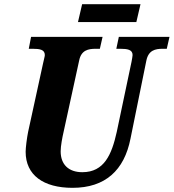

<svg xmlns="http://www.w3.org/2000/svg" viewBox="-20 -891 833 921"><path d="M354 -785H634L654 -871H374ZM328 10C485 10 576 -74 606 -226L682 -600C692 -650 725 -657 760 -657H780L793 -714H550L538 -657H557C591 -657 616 -653 616 -627C616 -621 613 -607 611 -595L540 -258C516 -150 480 -65 375 -65C309 -65 271 -102 271 -165C271 -191 279 -232 285 -258L360 -602C370 -650 403 -657 439 -657H459L472 -714H129L118 -657H137C171 -657 195 -653 195 -627C195 -621 192 -612 187 -589L115 -259C109 -230 103 -182 103 -163C103 -51 188 10 328 10Z"/></svg>

Font: Noto Serif SemiCondensed Extra
Style: Italic
Weight: 800
Width: 4
Italic angle: -12°
Designer: Monotype Design Team
Foundry: Monotype Imaging Inc.
Version: Version 1.901